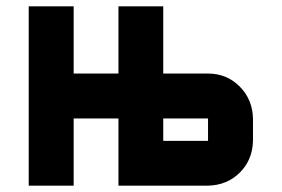

<svg xmlns="http://www.w3.org/2000/svg" viewBox="-20 -587 891 607"><path d="M637.7 -141.6V-212.4H496.1V-141.6ZM637.7 -354.5Q696.8 -354.5 737.5 -313.7Q778.3 -272.9 779.8 -212.4V-141.6Q778.3 -81.5 738.3 -41.5Q698.2 -1.5 637.7 0H354.5V-212.4H212.9V0H70.8V-566.9H212.9V-354.5H354.5V-566.9H496.1V-354.5Z"/></svg>

Font: Blazma
Style: Regular
Weight: 400
Designer: GGBotNet
Version: 1.00